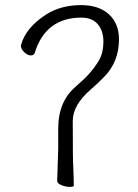

<svg xmlns="http://www.w3.org/2000/svg" viewBox="-20 -728 540 752"><path d="M208 -146V-224Q208 -332 278 -390L292 -403Q338 -442 368 -492Q385 -522 385 -565Q385 -607 363 -633Q341 -659 299 -659Q159 -659 116 -521Q113 -511 100.5 -511Q88 -511 75 -523.5Q62 -536 62 -548Q62 -552 63 -554Q82 -621 162 -672Q219 -708 298 -708Q367 -708 406.5 -672Q446 -636 446 -574Q446 -486 388 -427Q363 -401 336 -378Q265 -317 265 -254Q265 -96 267 -74Q269 -25 269 -1Q269 4 253 4Q237 4 220.5 -3Q204 -10 204 -19Q206 -68 208 -146Z"/></svg>

Font: Moon Stars Kai HW Light
Style: Regular
Weight: 300
Designer: GuiWonder
Version: Version 1.101